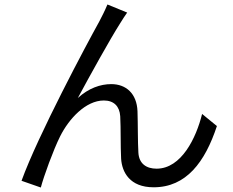

<svg xmlns="http://www.w3.org/2000/svg" viewBox="-20 -798 1040 856"><path d="M547 -742 459 -778C447 -749 434 -724 422 -701C368 -604 149 -194 76 8L162 38C175 -12 218 -130 248 -190C287 -268 362 -350 443 -350C488 -350 513 -324 516 -280C519 -225 517 -148 520 -90C524 -31 558 37 665 37C810 37 894 -75 947 -236L881 -290C855 -184 789 -46 678 -46C634 -46 600 -67 597 -117C594 -166 595 -243 593 -302C590 -381 542 -423 476 -423C428 -423 375 -405 327 -361C379 -458 471 -624 515 -693C527 -712 538 -730 547 -742Z"/></svg>

Font: Source Han Sans JP
Style: Regular
Weight: 400
Designer: Ryoko NISHIZUKA 西塚涼子 (kana, bopomofo & ideographs); Paul D. Hunt (Latin, Greek & Cyrillic); Sandoll Communications 산돌커뮤니
Foundry: Adobe
Version: Version 2.004;hotconv 1.0.118;makeotfexe 2.5.65603